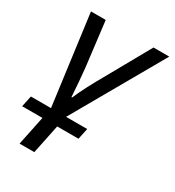

<svg xmlns="http://www.w3.org/2000/svg" viewBox="-201 -644 902 992"><g transform="rotate(30 250.0 -148.0)"><path d="M-15 66H106L70 240H158L194 66H321L335 0H209L515 -536H421L272 -270C244 -221 207 -153 186 -102H182C179 -154 173 -228 168 -273L136 -536H48L119 0H-1Z"/></g></svg>

Font: BC Sans
Style: Italic
Weight: 400
Italic angle: -12°
Designer: Monotype Design Team
Designer: Province of B.C.
Foundry: Monotype Imaging Inc.
Version: Version 2.000;GOOG;noto-source:20170915:90ef993387c0